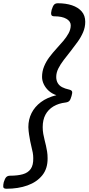

<svg xmlns="http://www.w3.org/2000/svg" viewBox="-48 -1083 543 1178"><path d="M-8 75Q-27 75 -28 63.5Q-29 52 -25 35Q-18 12 -9.5 3.5Q-1 -5 14 -5Q60 -5 92 -14Q124 -23 140.5 -46.5Q157 -70 156 -113Q156 -130 153 -146.5Q150 -163 145.5 -180Q141 -197 137.5 -216Q134 -235 130.5 -256.5Q127 -278 126 -303Q126 -350 145.5 -389Q165 -428 203 -456.5Q241 -485 298 -499Q271 -508 251.5 -525.5Q232 -543 221 -565.5Q210 -588 210 -611Q210 -645 222.5 -675.5Q235 -706 255 -732.5Q275 -759 297.5 -783.5Q320 -808 340 -831.5Q360 -855 373 -879Q386 -903 386 -928Q386 -952 359.5 -967.5Q333 -983 285 -983Q269 -983 266.5 -993.5Q264 -1004 269 -1023Q276 -1046 284 -1054.5Q292 -1063 307 -1063Q356 -1063 393.5 -1050.5Q431 -1038 453 -1013Q475 -988 475 -949Q475 -916 462 -885.5Q449 -855 428.5 -826.5Q408 -798 386 -770Q364 -742 343.5 -715.5Q323 -689 310 -663Q297 -637 297 -611Q297 -589 306.5 -573Q316 -557 333.5 -548Q351 -539 374 -534Q391 -530 394 -522Q397 -514 391 -494Q385 -472 377.5 -464Q370 -456 354 -454Q311 -449 279.5 -430Q248 -411 231 -379.5Q214 -348 214 -303Q214 -281 217.5 -261.5Q221 -242 225.5 -224.5Q230 -207 234 -189.5Q238 -172 241 -153Q244 -134 244 -113Q245 -49 211.5 -7.5Q178 34 121 54.5Q64 75 -8 75Z"/></svg>

Font: Playwrite AU SA
Style: Regular
Weight: 400
Designer: Veronika Burian, José Scaglione
Foundry: TypeTogether
Version: Version 1.002